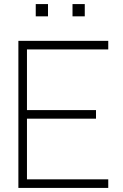

<svg xmlns="http://www.w3.org/2000/svg" viewBox="-20 -920 600 940"><path d="M395 -840V-900H335V-840ZM215 -840V-900H155V-840ZM510 0V-42H112V-339H450V-381H112V-678H510V-720H70V0Z"/></svg>

Font: Vela Sans ExtLt
Style: Regular
Weight: 200
Designer: Principal design: Mikhail Sharanda - project Manrope.
Design modification: Ravid Balaliev
Foundry: Mikhail Sharanda
Version: Version 1.001